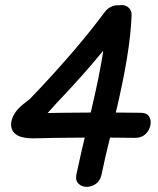

<svg xmlns="http://www.w3.org/2000/svg" viewBox="-20 -740 631 766"><path d="M385 -43Q401 -120 419 -191Q474 -191 519 -190Q545 -190 560.5 -205Q576 -220 580 -240Q584 -260 575 -275Q566 -290 542 -290Q498 -291 442 -291Q500 -533 505 -679Q506 -699 491.5 -711Q477 -723 455 -719H453Q439 -720 423.5 -713Q408 -706 398 -692Q294 -552 139 -387L99 -345Q99 -345 92 -339.5Q85 -334 78 -328.5Q71 -323 71 -323Q31 -290 25 -253Q19 -210 61 -195Q78 -189 107 -188Q121 -188 156 -189Q190 -190 205 -190Q239 -190 318 -191Q302 -124 285 -45Q280 -21 292.5 -8Q305 5 324 5.5Q343 6 361 -5.5Q379 -17 385 -43ZM170 -289 206 -329Q313 -441 392 -538Q378 -442 342 -291Q260 -290 226 -290Q213 -290 170 -289Z"/></svg>

Font: Balsamiq Sans
Style: Italic
Weight: 400
Italic angle: -12°
Designer: Michael Angeles
Foundry: Balsamiq SRL
Version: Version 1.020; ttfautohint (v1.8.4.7-5d5b);gftools[0.9.26]